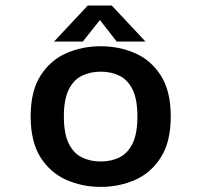

<svg xmlns="http://www.w3.org/2000/svg" viewBox="-20 -684 750 714"><path d="M354.5 11Q286 11 226.5 -15.2Q167 -41.5 130.5 -99.2Q94 -157 94 -251Q94 -345 130.5 -402.5Q167 -460 226.2 -486Q285.5 -512 354.5 -512Q423.5 -512 482.8 -486Q542 -460 578.5 -402.5Q615 -345 615 -251Q615 -157 578.5 -99.2Q542 -41.5 482.8 -15.2Q423.5 11 354.5 11ZM354.5 -83.5Q394.5 -83.5 425.2 -99.2Q456 -115 473.5 -151.5Q491 -188 491 -251Q491 -313.5 473.5 -350Q456 -386.5 425 -402Q394 -417.5 354.5 -417.5Q315 -417.5 284 -402Q253 -386.5 235.2 -350Q217.5 -313.5 217.5 -251Q217.5 -188 235.2 -151.2Q253 -114.5 284 -99Q315 -83.5 354.5 -83.5ZM521 -529.5H414L351.5 -609.5L288 -529.5H181L306.5 -663.5H395.5Z"/></svg>

Font: League Mono Medium
Style: Regular
Weight: 500
Width: 6
Designer: Tyler Finck
Foundry: The League of Moveable Type / Tyler Finck
Version: Version 2.300;RELEASE